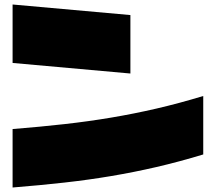

<svg xmlns="http://www.w3.org/2000/svg" viewBox="-20 -774 960 854"><path d="M560 -447 36 -494V-754L560 -707ZM884 -347V-87Q775 -54 675.5 -31Q576 -8 475 9Q374 26 267 38Q160 50 36 60V-200Q160 -210 267 -222Q374 -234 475 -251Q576 -268 675.5 -291Q775 -314 884 -347Z"/></svg>

Font: ChangwonDangamAsac Bold
Style: Regular
Weight: 700
Designer: Choi Chi-young, Lee Youngbeen, Kim Jungjin, Yoon Jihee, Han Dohee
Foundry: YoonDesign Inc.
Version: Version 1.010;Build 20210623